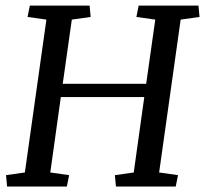

<svg xmlns="http://www.w3.org/2000/svg" viewBox="-20 -681 748 701"><path d="M88.9 -660.6H307.1L311 -619.1L242.2 -609.4L209 -375H513.7L546.9 -609.4L478 -619.1L486.3 -660.6H704.6L708.5 -619.1L639.6 -609.4L561 -51.3L629.9 -41.5L621.6 0H403.3L399.4 -41.5L468.3 -51.3L506.8 -326.7H202.1L163.6 -51.3L232.4 -41.5L224.1 0H5.9L2 -41.5L70.8 -51.3L149.4 -609.4L80.6 -619.1Z"/></svg>

Font: Noticia Text
Style: Italic
Weight: 400
Italic angle: -8°
Designer: JM Sole
Foundry: JM Sole
Version: Version 1.003